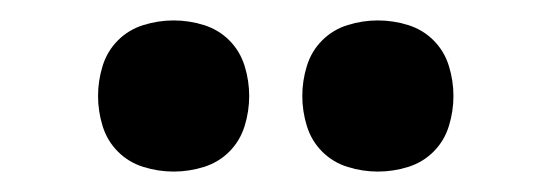

<svg xmlns="http://www.w3.org/2000/svg" viewBox="-20 -764 540 188"><path d="M350 -596Q335 -596 320.5 -600.5Q306 -605 295.5 -615.5Q285 -626 280.5 -640.5Q276 -655 276 -670Q276 -685 280.5 -699.5Q285 -714 295.5 -724.5Q306 -735 320.5 -739.5Q335 -744 350 -744Q365 -744 379.5 -739.5Q394 -735 404.5 -724.5Q415 -714 419.5 -699.5Q424 -685 424 -670Q424 -655 419.5 -640.5Q415 -626 404.5 -615.5Q394 -605 379.5 -600.5Q365 -596 350 -596ZM150 -596Q135 -596 120.5 -600.5Q106 -605 95.5 -615.5Q85 -626 80.5 -640.5Q76 -655 76 -670Q76 -685 80.5 -699.5Q85 -714 95.5 -724.5Q106 -735 120.5 -739.5Q135 -744 150 -744Q165 -744 179.5 -739.5Q194 -735 204.5 -724.5Q215 -714 219.5 -699.5Q224 -685 224 -670Q224 -655 219.5 -640.5Q215 -626 204.5 -615.5Q194 -605 179.5 -600.5Q165 -596 150 -596Z"/></svg>

Font: Iosevka Term Curly Extrabold
Style: Regular
Weight: 800
Designer: Belleve Invis
Foundry: Belleve Invis
Version: Version 32.3.0